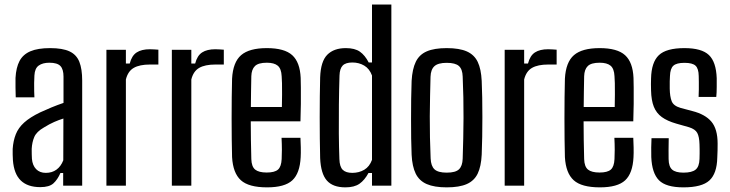

<svg xmlns="http://www.w3.org/2000/svg" viewBox="-20 -820 3225 848"><path d="M158 6.5Q102 6.5 71.8 -22.8Q41.5 -52 37 -113Q36.5 -125.5 36 -137.8Q35.5 -150 36 -162.5Q38.5 -198.5 49.8 -227Q61 -255.5 86.8 -278.8Q112.5 -302 157 -323.5Q180.5 -334.5 207.2 -345.5Q234 -356.5 260.5 -365.5V-481.5Q260.5 -514 246.8 -528.5Q233 -543 198 -543Q168.5 -543 151 -530.5Q133.5 -518 132 -486.5Q131 -472.5 130.8 -453.5Q130.5 -434.5 131 -416.8Q131.5 -399 132 -390H49.5Q49 -410 48.5 -432.8Q48 -455.5 48.5 -476Q51 -521.5 66.2 -550.5Q81.5 -579.5 114.2 -593.5Q147 -607.5 201.5 -607.5Q256.5 -607.5 287.2 -593Q318 -578.5 330.5 -546.8Q343 -515 343 -464.5V0H259V-56H247Q234 -26.5 215.8 -10Q197.5 6.5 158 6.5ZM182.5 -56.5Q210 -56.5 229.5 -70.8Q249 -85 259.5 -112L260 -296.5Q240.5 -290.5 219.8 -281.5Q199 -272.5 174 -257Q141.5 -238.5 131.5 -215.2Q121.5 -192 120 -162.5Q120 -149 120.2 -139Q120.5 -129 121 -118.5Q123.5 -89.5 139.5 -73Q155.5 -56.5 182.5 -56.5Z M450 0V-600H536V-539.5H553Q562 -574.5 583.8 -588.5Q605.5 -602.5 642 -602.5Q651.5 -602.5 661 -601.8Q670.5 -601 679.5 -600.5V-535H642.5Q596.5 -535 570.8 -520.2Q545 -505.5 536 -469V0Z M739 0V-600H825V-539.5H842Q851 -574.5 872.8 -588.5Q894.5 -602.5 931 -602.5Q940.5 -602.5 950 -601.8Q959.5 -601 968.5 -600.5V-535H931.5Q885.5 -535 859.8 -520.2Q834 -505.5 825 -469V0Z M1159.5 7.5Q1078.5 7.5 1043.8 -24Q1009 -55.5 1005 -126Q1004 -161.5 1003.5 -205.8Q1003 -250 1003 -297.2Q1003 -344.5 1003.5 -390Q1004 -435.5 1005 -472.5Q1009 -545.5 1045 -576.5Q1081 -607.5 1158.5 -607.5Q1236.5 -607.5 1270.8 -576.2Q1305 -545 1308 -476Q1308.5 -464.5 1308.8 -432.8Q1309 -401 1308.8 -360.8Q1308.5 -320.5 1307 -284H1087.5Q1087.5 -243.5 1088.2 -202Q1089 -160.5 1090 -117.5Q1091 -84 1107 -71Q1123 -58 1158 -58Q1193 -58 1207.8 -71Q1222.5 -84 1224 -117.5Q1225 -132.5 1225 -158Q1225 -183.5 1223.5 -211.5H1307Q1308 -195 1308.5 -168.8Q1309 -142.5 1308 -126Q1304.5 -54.5 1271 -23.5Q1237.5 7.5 1159.5 7.5ZM1088 -347.5H1225Q1225.5 -375 1225.8 -403Q1226 -431 1225.5 -452.8Q1225 -474.5 1224 -483.5Q1222.5 -516.5 1206.8 -529.8Q1191 -543 1158.5 -543Q1121 -543 1106 -528.2Q1091 -513.5 1090 -483.5Q1089.5 -450 1088.8 -415.8Q1088 -381.5 1088 -347.5Z M1505.5 7.5Q1450 7.5 1423.5 -22.8Q1397 -53 1394 -121.5Q1393 -161.5 1392.5 -208Q1392 -254.5 1392 -302.2Q1392 -350 1392.5 -395.5Q1393 -441 1394 -478.5Q1396.5 -549 1425.5 -578.2Q1454.5 -607.5 1507.5 -607.5Q1547 -607.5 1569.5 -591.8Q1592 -576 1608.5 -544H1623V-800H1708.5V0H1623V-56H1607.5Q1590.5 -24.5 1567.8 -8.5Q1545 7.5 1505.5 7.5ZM1536 -56.5Q1565.5 -56.5 1588.8 -70.2Q1612 -84 1623 -114V-486.5Q1612 -516.5 1588.8 -530.2Q1565.5 -544 1536.5 -544Q1506.5 -544 1493.5 -530.5Q1480.5 -517 1479.5 -486.5Q1477.5 -425 1476.8 -359Q1476 -293 1476.5 -230.8Q1477 -168.5 1479 -117.5Q1480 -83.5 1493.8 -70Q1507.5 -56.5 1536 -56.5Z M1953 7.5Q1898 7.5 1864.8 -7Q1831.5 -21.5 1816 -53.2Q1800.5 -85 1798 -136.5Q1796.5 -167 1796 -208Q1795.5 -249 1795.5 -294Q1795.5 -339 1796 -383Q1796.5 -427 1798 -463Q1801 -515.5 1816.5 -547.2Q1832 -579 1865 -593.2Q1898 -607.5 1953 -607.5Q2009 -607.5 2042 -592.8Q2075 -578 2090 -546.5Q2105 -515 2107.5 -463Q2109 -430 2109.8 -388.8Q2110.5 -347.5 2110.5 -303.2Q2110.5 -259 2109.8 -216.2Q2109 -173.5 2107.5 -136.5Q2105 -85 2089.8 -53.2Q2074.5 -21.5 2041.5 -7Q2008.5 7.5 1953 7.5ZM1953 -57.5Q1992 -57.5 2007.2 -72.2Q2022.5 -87 2023.5 -119Q2025 -164.5 2026 -209.2Q2027 -254 2027.2 -298.8Q2027.5 -343.5 2026.5 -389Q2025.5 -434.5 2023.5 -482Q2022.5 -514.5 2006.8 -528.5Q1991 -542.5 1953 -542.5Q1915 -542.5 1898.8 -527.8Q1882.5 -513 1881.5 -480.5Q1880.5 -440 1879.5 -396.2Q1878.5 -352.5 1878.2 -306.2Q1878 -260 1879 -213Q1880 -166 1882 -120Q1883.5 -86.5 1899.2 -72Q1915 -57.5 1953 -57.5Z M2209 0V-600H2295V-539.5H2312Q2321 -574.5 2342.8 -588.5Q2364.5 -602.5 2401 -602.5Q2410.5 -602.5 2420 -601.8Q2429.5 -601 2438.5 -600.5V-535H2401.5Q2355.5 -535 2329.8 -520.2Q2304 -505.5 2295 -469V0Z M2629.5 7.5Q2548.5 7.5 2513.8 -24Q2479 -55.5 2475 -126Q2474 -161.5 2473.5 -205.8Q2473 -250 2473 -297.2Q2473 -344.5 2473.5 -390Q2474 -435.5 2475 -472.5Q2479 -545.5 2515 -576.5Q2551 -607.5 2628.5 -607.5Q2706.5 -607.5 2740.8 -576.2Q2775 -545 2778 -476Q2778.5 -464.5 2778.8 -432.8Q2779 -401 2778.8 -360.8Q2778.5 -320.5 2777 -284H2557.5Q2557.5 -243.5 2558.2 -202Q2559 -160.5 2560 -117.5Q2561 -84 2577 -71Q2593 -58 2628 -58Q2663 -58 2677.8 -71Q2692.5 -84 2694 -117.5Q2695 -132.5 2695 -158Q2695 -183.5 2693.5 -211.5H2777Q2778 -195 2778.5 -168.8Q2779 -142.5 2778 -126Q2774.5 -54.5 2741 -23.5Q2707.5 7.5 2629.5 7.5ZM2558 -347.5H2695Q2695.5 -375 2695.8 -403Q2696 -431 2695.5 -452.8Q2695 -474.5 2694 -483.5Q2692.5 -516.5 2676.8 -529.8Q2661 -543 2628.5 -543Q2591 -543 2576 -528.2Q2561 -513.5 2560 -483.5Q2559.5 -450 2558.8 -415.8Q2558 -381.5 2558 -347.5Z M2998.5 7.5Q2921.5 7.5 2890.5 -23.8Q2859.5 -55 2856.5 -126Q2856 -148 2856.2 -168.5Q2856.5 -189 2857.5 -209.5H2933.5Q2932.5 -179.5 2932.8 -156.8Q2933 -134 2933 -117.5Q2933.5 -84 2948.8 -70.8Q2964 -57.5 2998.5 -57.5Q3036 -57.5 3052.2 -70.8Q3068.5 -84 3069.5 -118Q3070 -132.5 3070 -142.2Q3070 -152 3070 -161.2Q3070 -170.5 3069.5 -182.5Q3068.5 -216.5 3059.5 -233Q3050.5 -249.5 3023.5 -258L2967 -274Q2927 -285.5 2903 -303Q2879 -320.5 2867.8 -348.5Q2856.5 -376.5 2855.5 -420.5Q2855 -437.5 2855 -448.8Q2855 -460 2855.5 -473Q2857 -545 2889.8 -576.2Q2922.5 -607.5 3003 -607.5Q3079 -607.5 3111 -577Q3143 -546.5 3145.5 -474.5Q3145.5 -463.5 3145.5 -436.5Q3145.5 -409.5 3143.5 -392H3065.5Q3066.5 -408 3066.5 -425.2Q3066.5 -442.5 3066.5 -458Q3066.5 -473.5 3066 -484.5Q3065.5 -517 3052 -529.8Q3038.5 -542.5 3003 -542.5Q2968 -542.5 2954 -529.8Q2940 -517 2939 -484Q2938.5 -475 2938 -460.8Q2937.5 -446.5 2938 -428.5Q2938.5 -394 2946.5 -373.2Q2954.5 -352.5 2985.5 -343.5L3038 -329.5Q3095 -315 3122.2 -282.5Q3149.5 -250 3149.5 -185.5Q3149.5 -168.5 3149.2 -155Q3149 -141.5 3148 -124Q3146.5 -53.5 3113.2 -23Q3080 7.5 2998.5 7.5Z"/></svg>

Font: Big Shoulders
Style: Regular
Weight: 400
Designer: Patric King
Foundry: XO Type Co
Version: Version 2.002